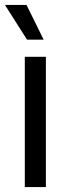

<svg xmlns="http://www.w3.org/2000/svg" viewBox="-32 -754 273 774"><path d="M68 0V-525H153V0ZM77 -594 -12 -734H75L144 -594Z"/></svg>

Font: Mona Sans SemiExpanded
Style: Regular
Weight: 400
Width: 6
Designer: Deni Anggara
Foundry: GitHub
Version: Version 2.000